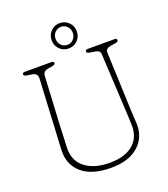

<svg xmlns="http://www.w3.org/2000/svg" viewBox="-162 -1016 1005 1146"><g transform="rotate(-20 340.5 -443.5)"><path d="M543.5 -280.5 524.5 -639.5Q524 -654.5 515.8 -661.2Q507.5 -668 491.5 -670.5L459 -675.5Q441 -678.5 441 -688.5Q441 -700 456.5 -700H626Q641.5 -700 641.5 -688.5Q641.5 -679 624 -675.5L592 -670.5Q558 -665 559 -640L573 -280.5Q574 -256.5 575.2 -233.5Q576.5 -210.5 578 -185.5Q583 -96.5 521.8 -40.8Q460.5 15 347 15Q224.5 15 161.8 -39.5Q99 -94 102.5 -183.5Q103 -200 104.2 -225.5Q105.5 -251 107 -277Q108.5 -303 109.5 -321L125.5 -633.5Q127 -665 93.5 -670.5L59.5 -675.5Q41.5 -679 41.5 -688.5Q41.5 -700 57 -700H225.5Q241 -700 241 -688.5Q241 -679 223.5 -675.5L193 -670.5Q162 -665 160.5 -636.5L144 -326Q142 -285.5 141 -253Q140 -220.5 138 -191.5Q134.5 -107.5 191.8 -61.8Q249 -16 349 -16Q447 -16 499.5 -62Q552 -108 547.5 -191.5Q546 -223 545.2 -242.8Q544.5 -262.5 543.5 -280.5ZM351.5 -741Q317.5 -741 294.5 -764.2Q271.5 -787.5 271.5 -821.5Q271.5 -855.5 294.5 -878.8Q317.5 -902 351.5 -902Q384.5 -902 407.8 -878.8Q431 -855.5 431 -821.5Q431 -787.5 408 -764.2Q385 -741 351.5 -741ZM351.5 -878.5Q328 -878.5 312.2 -862Q296.5 -845.5 296.5 -821.5Q296.5 -797.5 312.2 -780.8Q328 -764 351.5 -764Q374.5 -764 390 -780.8Q405.5 -797.5 405.5 -821.5Q405.5 -845.5 389.8 -862Q374 -878.5 351.5 -878.5Z"/></g></svg>

Font: Fraunces 72pt S100 Thin
Style: Regular
Weight: 100
Version: Version 1.000; ttfautohint (v1.8.3)